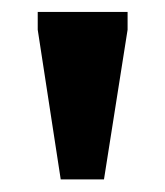

<svg xmlns="http://www.w3.org/2000/svg" viewBox="-20 -702 269 313"><path d="M79 -409.5 41.5 -653.5V-682.5H188V-653.5L149.5 -409.5Z"/></svg>

Font: Newsreader
Style: Bold
Weight: 700
Designer: Hugues Gentile
Foundry: Production Type
Version: Version 1.003